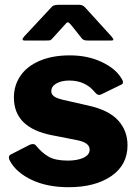

<svg xmlns="http://www.w3.org/2000/svg" viewBox="-20 -771 576 801"><path d="M269 -435Q237 -435 215.5 -423Q194 -411 194 -390Q194 -379 203.5 -370.5Q213 -362 241 -355L351 -330Q435 -311 473.5 -268Q512 -225 512 -165Q512 -83 444.5 -36.5Q377 10 266 10Q177 10 112.5 -20.5Q48 -51 22 -99Q17 -107 17 -114Q17 -122 24 -126L102 -166Q110 -170 117 -170Q125 -170 130 -164Q154 -134 182.5 -117.5Q211 -101 263 -101Q303 -101 328.5 -113Q354 -125 354 -147Q354 -161 341.5 -171Q329 -181 298 -187L196 -207Q38 -238 38 -364Q38 -415 65.5 -455Q93 -495 146 -517.5Q199 -540 271 -540Q346 -540 404 -512.5Q462 -485 486 -445Q493 -435 493 -428Q493 -421 486 -418L404 -378Q398 -375 394 -375Q385 -375 377 -385Q337 -435 269 -435ZM279 -664Q274 -670 270 -674Q266 -678 263 -678Q258 -678 247 -664L198 -610Q193 -604 189 -603Q185 -602 174 -602H83Q74 -602 74 -607Q74 -610 81 -619L191 -737Q197 -745 204.5 -748Q212 -751 225 -751H310Q326 -751 336 -739L445 -619Q453 -609 453 -606Q453 -602 444 -602H347Q337 -602 332 -603.5Q327 -605 322 -610Z"/></svg>

Font: Libre Franklin ExtraBold
Style: Regular
Weight: 800
Designer: Pablo Impallari, Rodrigo Fuenzalida
Foundry: Impallari Type
Version: Version 1.002; ttfautohint (v1.5)